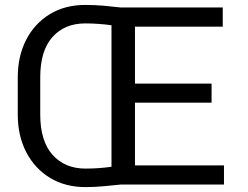

<svg xmlns="http://www.w3.org/2000/svg" viewBox="-20 -741 994 771"><path d="M322.3 -721.2Q359.9 -721.2 396.5 -718Q433.1 -714.8 465.8 -710.9H874.5V-633.8H522V-405.3H829.6V-328.6H522V-76.7H879.4V0H465.8Q433.1 3.4 397 6.8Q360.8 10.3 323.2 10.3Q242.2 10.3 181.2 -26.6Q120.1 -63.5 85.7 -129.4Q51.3 -195.3 51.3 -281.2V-429.7Q51.3 -516.1 85.4 -581.8Q119.6 -647.5 180.4 -684.3Q241.2 -721.2 322.3 -721.2ZM141.6 -281.2Q141.6 -174.8 190.9 -119.4Q240.2 -64 323.2 -64Q350.6 -64 377 -65.9Q403.3 -67.9 427.7 -71.3V-639.6Q402.8 -643.1 376.2 -645Q349.6 -647 322.3 -647Q239.3 -647 190.4 -592Q141.6 -537.1 141.6 -430.7Z"/></svg>

Font: Vazirmatn RD
Style: Regular
Weight: 400
Designer: Saber Rastikerdar
Foundry: Saber Rastikerdar
Version: Version 32.102